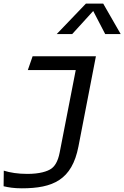

<svg xmlns="http://www.w3.org/2000/svg" viewBox="-36 -826 690 1066"><path d="M145 -513.5 118.5 -437H384.5L295.5 20C285 75 265.5 99 248 111C227 125.5 184.5 139.5 116 139.5C63 139.5 20.5 132.5 -15 121.5L-16 208C11 214.5 41 219.5 85 219.5C258.5 219.5 363.5 172.5 399.5 -12.5L496.5 -513.5ZM279 -637H365L481.5 -765L548 -637H634L537 -806H441Z"/></svg>

Font: Monaspace Argon
Style: Italic
Weight: 400
Italic angle: -11°
Designer: Riley Cran & the Lettermatic Team
Foundry: Lettermatic
Version: Version 1.101 (Monaspace Argon)